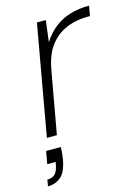

<svg xmlns="http://www.w3.org/2000/svg" viewBox="-133 -569 597 835"><g transform="rotate(-15 165.0 -151.5)"><path d="M27 0 115 -496H155L143 -400Q167 -437 198 -461Q229 -485 268 -496.5Q307 -508 353 -508L345 -463H332Q302 -463 269 -455Q236 -447 206 -427Q176 -407 154 -371.5Q132 -336 122 -279L72 0ZM-23 205 -18 176Q6 176 18 162.5Q30 149 34 124L37 111H-1L9 54H75Q75 70 73.5 84Q72 98 70 109Q60 165 35 185Q10 205 -23 205Z"/></g></svg>

Font: DM Sans 24pt ExtraLight
Style: Italic
Weight: 250
Italic angle: -10°
Designer: Colophon Foundry, Jonny Pinhorn
Foundry: Colophon Foundry
Version: Version 4.004;gftools[0.9.30]